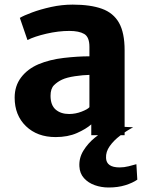

<svg xmlns="http://www.w3.org/2000/svg" viewBox="-20 -586 632 832"><path d="M221 8Q141.5 8 92.5 -39.2Q43.5 -86.5 43.5 -163Q43.5 -213.5 71.2 -250.2Q99 -287 146.5 -307.5Q195.5 -328 256.2 -335Q317 -342 367.5 -342V-383Q367.5 -425.5 345 -438.8Q322.5 -452 280.5 -452Q233 -452 181.2 -440Q129.5 -428 99 -412.5L66 -508.5Q82.5 -518.5 118.8 -532Q155 -545.5 201.5 -555.8Q248 -566 295 -566Q372 -566 421.8 -548Q471.5 -530 495.8 -487Q520 -444 520 -368V0H375.5V-47Q353 -27 313.5 -9.5Q274 8 221 8ZM199 -171Q199 -130.5 221.2 -111.2Q243.5 -92 279.5 -92Q307 -92 333.5 -102.2Q360 -112.5 367.5 -121.5V-261.5Q340 -261 304.8 -255.8Q269.5 -250.5 249 -241Q229.5 -232 214.2 -217Q199 -202 199 -171ZM450.5 226.5Q419 226.5 390.8 216.5Q362.5 206.5 344 186Q325.5 165.5 324 135Q322 98 341.8 66.2Q361.5 34.5 391.2 10.5Q421 -13.5 448.5 -28L494 -37.5L557 -34.5Q528 -19 500.5 1.8Q473 22.5 455.5 47.2Q438 72 439.5 98.5Q441 139.5 498.5 139.5Q517.5 139.5 537.5 134.5Q557.5 129.5 571 125.5L575 192.5Q555 206.5 523.2 216.5Q491.5 226.5 450.5 226.5Z"/></svg>

Font: Merriweather Sans
Style: Bold
Weight: 700
Designer: Eben Sorkin
Foundry: Eben Sorkin
Version: Version 1.008; ttfautohint (v1.7.19-72a1) -l 8 -r 50 -G 200 